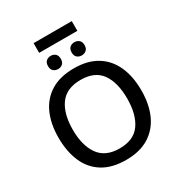

<svg xmlns="http://www.w3.org/2000/svg" viewBox="-231 -1172 1248 1337"><g transform="rotate(-30 392.5 -503.5)"><path d="M546 -1017V-939H239V-1017ZM298 -881Q319 -881 334 -868Q349 -855 349 -828Q349 -801 334 -788Q319 -775 298 -775Q276 -775 261 -788Q246 -801 246 -828Q246 -855 261 -868Q276 -881 298 -881ZM488 -881Q509 -881 524.5 -868Q540 -855 540 -828Q540 -801 524.5 -788Q509 -775 488 -775Q466 -775 451 -788Q436 -801 436 -828Q436 -855 451 -868Q466 -881 488 -881ZM725 -358Q725 -247 688 -164.5Q651 -82 577 -36Q503 10 393 10Q280 10 206 -36Q132 -82 96 -165Q60 -248 60 -359Q60 -469 96.5 -551Q133 -633 207 -679Q281 -725 394 -725Q504 -725 577.5 -679.5Q651 -634 688 -551.5Q725 -469 725 -358ZM174 -358Q174 -230 227 -156Q280 -82 393 -82Q507 -82 559 -156Q611 -230 611 -358Q611 -486 559.5 -559Q508 -632 394 -632Q280 -632 227 -559Q174 -486 174 -358Z"/></g></svg>

Font: Noto Sans Medium
Style: Regular
Weight: 500
Designer: Monotype Design Team
Foundry: Monotype Imaging Inc.
Version: Version 2.007